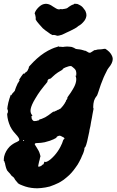

<svg xmlns="http://www.w3.org/2000/svg" viewBox="-22 -728 616 1015"><path d="M6 152V151V153Q7 154 7 156L8 158L7 156Q6 154 6 152ZM280 -480Q287 -483 288 -483Q289 -483 290 -482Q293 -479 299 -481Q301 -481 301.5 -480.5Q302 -480 308 -480Q314 -480 315 -480V-481H320Q332 -483 347 -481L356 -480L362 -478L364 -477Q364 -477 366.5 -476Q369 -475 370 -475Q373 -471 381 -469Q383 -468 388 -468Q401 -467 409 -465Q413 -463 413.5 -463.5Q414 -464 417 -463Q423 -460 426 -460Q427 -461 433 -458Q444 -451 447 -450Q453 -448 457 -450Q459 -451 468 -457L477 -463H481Q484 -463 488 -464.5Q492 -466 493 -466Q494 -466 498 -466.5Q502 -467 508 -467Q514 -467 514 -467.5Q514 -468 518 -468Q522 -468 522 -469Q522 -470 523 -469.5Q524 -469 527.5 -469Q531 -469 531 -470Q531 -471 531 -471Q535 -471 545 -463Q557 -454 563 -445Q574 -429 574 -416Q574 -395 552 -369Q546 -362 539 -346Q537 -342 532.5 -333Q528 -324 526 -319Q520 -305 511 -281Q502 -254 496.5 -237.5Q491 -221 489 -220Q487 -219 480 -207Q478 -202 475 -195Q471 -179 471 -168Q470 -156 472 -155Q473 -155 472.5 -153.5Q472 -152 472 -150Q472 -148 467 -124Q465 -114 464 -106.5Q463 -99 461.5 -93.5Q460 -88 459.5 -83.5Q459 -79 457.5 -71.5Q456 -64 456 -62Q454 -51 451 -40Q451 -38 450 -32Q437 34 430 47Q429 48 428 50L427 52Q426 50 425 53Q424 54 424 62Q424 65 422 70Q420 75 419 79Q418 83 416.5 85.5Q415 88 412 95Q405 113 401 119Q400 121 397 127Q389 143 378 157Q356 189 331 209Q319 219 315 222Q313 223 309 226Q289 240 265 249Q251 255 241 258Q218 264 196 266Q175 268 162 267Q127 265 98 253Q79 246 75 242Q74 241 72 240Q70 239 70.5 238.5Q71 238 71 237Q68 234 66 232Q65 232 65 231Q65 230 62.5 227.5Q60 225 60 225Q60 225 59 223.5Q58 222 58 222Q57 222 57.5 221.5Q58 221 56.5 219.5Q55 218 53.5 214.5Q52 211 49 209L43 204L42 203Q39 201 39 201Q39 200 36.5 197.5Q34 195 31 190.5Q28 186 26 185Q22 181 19 177Q19 176 18 175.5Q17 175 17 175Q17 175 15.5 172.5Q14 170 12.5 166Q11 162 10 159Q8 152 6 144Q4 131 3 131H2Q2 131 2 128.5Q2 126 1 124.5Q0 123 -1 123Q-2 123 -2 121Q-2 108 0 99Q7 70 29 47Q46 31 68 22Q76 18 78 16Q80 14 80 10Q79 0 61 -19Q48 -33 41 -44Q38 -49 32 -60Q25 -76 21 -91Q17 -107 16 -122Q16 -129 17 -129Q19 -129 20 -139Q20 -146 19 -149Q18 -152 17 -149L16 -148Q16 -148 18 -165Q21 -185 28 -207Q34 -225 35 -227L36 -226L37 -224L38 -225Q39 -226 41 -230Q43 -233 43 -233L47 -238Q47 -238 48 -239Q49 -239 50 -240Q51 -241 51 -242Q51 -242 53 -244Q58 -249 58 -254Q58 -255 59.5 -258Q61 -261 61 -262.5Q61 -264 64 -270Q68 -278 69 -281Q69 -284 75 -292Q82 -303 82 -306Q82 -307 79 -305L77 -303L78 -305Q91 -326 103 -341L104 -342L103 -340Q103 -337 103 -337H104Q107 -338 111 -343Q114 -347 114 -347V-346V-345L115 -346Q122 -350 126 -359Q127 -361 126.5 -361.5Q126 -362 128 -364Q132 -370 130 -373Q129 -373 137 -382Q156 -403 174 -419Q211 -452 252 -470Q265 -476 280 -480ZM356 -378Q349 -381 331 -374Q328 -373 325 -372Q322 -371 316.5 -368Q311 -365 309.5 -362.5Q308 -360 308 -359.5Q308 -359 304 -357Q294 -351 284 -345Q268 -334 259 -325Q249 -315 246 -313Q245 -312 241 -311.5Q237 -311 236 -310Q231 -307 230 -303Q229 -302 229 -300Q229 -298 229 -297Q230 -296 223 -288Q219 -283 217 -280.5Q215 -278 213 -276Q210 -272 192 -249Q178 -230 164 -206Q144 -173 140 -151Q138 -140 141 -131Q143 -125 148 -119Q150 -118 150 -117.5Q150 -117 148.5 -116.5Q147 -116 145.5 -114.5Q144 -113 144 -110.5Q144 -108 145 -107Q146 -106 145 -106Q144 -105 147 -98Q151 -91 155 -89Q156 -88 161.5 -88Q167 -88 167.5 -88.5Q168 -89 170 -89Q175 -89 175 -90Q175 -91 178 -91Q185 -91 186 -95Q186 -97 187 -97Q195 -97 217 -108Q233 -117 253 -133Q260 -138 262 -138Q266 -137 271 -141Q274 -143 275 -143Q277 -142 281 -146Q283 -147 283 -147Q285 -147 287 -148Q288 -149 288 -149Q289 -148 292 -151Q293 -152 293 -152Q294 -151 298.5 -154.5Q303 -158 304 -161Q305 -162 308 -165Q311 -168 312 -170Q313 -172 315.5 -175Q318 -178 319 -180Q320 -182 321.5 -184Q323 -186 322.5 -186.5Q322 -187 324 -189Q328 -193 327 -196Q327 -197 329 -199.5Q331 -202 332 -203Q335 -207 334 -212Q334 -213 339 -220Q352 -237 363 -256Q377 -279 380 -297Q383 -314 378 -325Q377 -327 377 -327.5Q377 -328 379 -328Q381 -328 381 -329Q382 -332 381 -335Q380 -337 381 -337Q383 -337 381 -341Q381 -343 381 -347Q380 -352 378 -357Q374 -364 366 -370Q364 -372 360.5 -374.5Q357 -377 356 -378ZM300 -9Q294 -12 289 -10Q276 -6 276 0Q276 1 274.5 1.5Q273 2 271 3Q266 7 242 16Q229 20 214 24Q193 28 179 28Q167 28 164 30Q161 32 162 36Q163 39 172 52Q185 71 189 87Q193 99 191.5 101Q190 103 189 109Q188 117 185 125Q184 127 183 134Q182 141 181 143.5Q180 146 180 149Q180 152 181 153Q182 154 183 153.5Q184 153 186.5 152.5Q189 152 189.5 151.5Q190 151 191 151Q194 151 194 149Q194 148 197 148Q198 148 199.5 146.5Q201 145 201 144Q201 143 201.5 143Q202 143 205 142Q209 141 211 132Q212 127 212.5 127Q213 127 214 127Q220 130 229 125Q244 118 265 95Q284 74 297 49Q308 28 312 13Q312 11 315 9Q319 6 319 3Q318 1 314.5 -1.5Q311 -4 307.5 -5Q304 -6 300 -9ZM105 14Q101 11 100 15Q99 17 100.5 17.5Q102 18 104 17Q107 16 105 14ZM213 -707Q221 -709 229 -707Q242 -705 257 -694Q278 -680 285 -679Q290 -677 298 -680Q302 -681 302.5 -680Q303 -679 306 -679Q309 -679 311 -680Q313 -681 314 -680.5Q315 -680 318 -681Q321 -682 323 -682Q331 -683 336 -687Q337 -688 338.5 -689Q340 -690 341.5 -691.5Q343 -693 347 -695Q351 -697 352.5 -698.5Q354 -700 359 -702Q367 -704 369 -706L370 -708H377Q384 -707 387 -707Q395 -704 405 -698Q416 -691 427 -674Q429 -672 431 -666Q435 -657 435 -647Q434 -632 424 -618Q408 -598 393 -591Q390 -589 388 -587Q384 -583 373 -577Q347 -563 328 -555Q322 -552 320 -551Q306 -543 290 -540Q286 -539 281.5 -539Q277 -539 277 -540Q277 -541 270 -542Q263 -544 259 -543Q257 -542 255 -543Q246 -546 227 -561Q221 -565 217 -568Q203 -578 194 -590Q190 -594 185 -600Q171 -616 167 -624Q166 -628 166.5 -628.5Q167 -629 167 -632.5Q167 -636 166.5 -637.5Q166 -639 165 -645Q164 -653 162 -654Q161 -654 162 -660Q167 -675 182.5 -690Q198 -705 213 -707Z"/></svg>

Font: TT2020 Style B
Style: Italic
Weight: 400
Italic angle: -15°
Version: Version 0.2.000